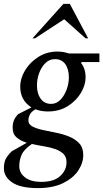

<svg xmlns="http://www.w3.org/2000/svg" viewBox="-32 -727 531 987"><path d="M214 -154Q179 -154 151 -165Q131 -155 122.5 -139.5Q114 -124 114 -108Q114 -88 134.5 -77Q155 -66 187 -59Q219 -52 255 -45Q291 -38 323 -25Q355 -12 375.5 10Q396 32 396 70Q396 111 370 150Q344 189 292 214.5Q240 240 162 240Q74 240 31 211Q-12 182 -12 139Q-12 109 -3 91Q6 73 28 51L104 8V6Q74 -3 53.5 -20.5Q33 -38 33 -70Q33 -92 39.5 -108Q46 -124 61 -140L128 -174V-176Q72 -212 72 -282Q72 -324 97 -365.5Q122 -407 165.5 -434.5Q209 -462 264 -462Q293 -462 323 -452H479V-408H389L384 -404Q408 -375 408 -329Q408 -290 384 -249.5Q360 -209 316.5 -181.5Q273 -154 214 -154ZM231 -193Q258 -193 278.5 -214Q299 -235 310.5 -266.5Q322 -298 322 -329Q322 -372 303.5 -397.5Q285 -423 251 -423Q222 -423 201.5 -403Q181 -383 169.5 -352Q158 -321 158 -288Q158 -246 177 -219.5Q196 -193 231 -193ZM67 127Q67 162 97 185Q127 208 179 208Q245 208 277.5 178Q310 148 310 107Q310 79 293.5 63.5Q277 48 251 39Q225 30 193.5 25Q162 20 132 13Q90 42 78.5 70Q67 98 67 127ZM135 -530 294 -707H327L421 -530H408L298 -628L148 -530Z"/></svg>

Font: Spectral Medium
Style: Italic
Weight: 500
Italic angle: -10°
Designer: Jean-Baptiste Levee
Foundry: Production Type
Version: Version 2.001